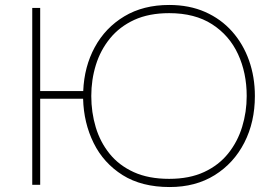

<svg xmlns="http://www.w3.org/2000/svg" viewBox="-20 -745 1108 774"><path d="M110 0V-713H142V-378H315.5Q319.5 -476.5 362.2 -555Q405 -633.5 481.2 -679.2Q557.5 -725 662 -725Q743 -725 807 -696.8Q871 -668.5 915.8 -618Q960.5 -567.5 984 -501Q1007.5 -434.5 1007.5 -358Q1007.5 -253 965 -170Q922.5 -87 845.5 -39Q768.5 9 664 9Q551 9 474.2 -39.2Q397.5 -87.5 357.5 -168.5Q317.5 -249.5 315 -347H142V0ZM662 -24Q743.5 -24 802.8 -51.5Q862 -79 900 -126.5Q938 -174 956.2 -233.8Q974.5 -293.5 974.5 -358Q974.5 -451 939.5 -526.8Q904.5 -602.5 835 -647.2Q765.5 -692 662 -692Q580.5 -692 521.2 -664.8Q462 -637.5 423.5 -590.2Q385 -543 366.5 -483.2Q348 -423.5 348 -358Q348 -292 366 -232Q384 -172 422 -125Q460 -78 519.5 -51Q579 -24 662 -24Z"/></svg>

Font: Heraclito Thin
Style: Regular
Weight: 100
Designer: Kostas Bartsokas (font) & Cristiano Sobral (main changes)
Foundry: Kostas Bartsokas (font) & Cristiano Sobral (main changes)
Version: Version 1.00;July 8, 2020;FontCreator 13.0.0.2655 64-bit